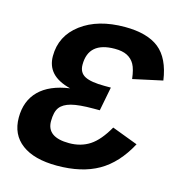

<svg xmlns="http://www.w3.org/2000/svg" viewBox="-102 -759 804 859"><g transform="rotate(15 300.0 -329.0)"><path d="M237.3 9.8Q131.8 9.8 74.7 -33Q17.6 -75.7 17.6 -154.3Q17.6 -231.9 65.2 -279.3Q112.8 -326.7 205.6 -339.8Q147.9 -354.5 120.8 -384.3Q93.8 -414.1 93.8 -459.5Q93.8 -553.2 170.7 -610.8Q247.6 -668.5 372.1 -668.5Q476.1 -668.5 530.8 -625Q585.4 -581.5 599.6 -481.4L462.9 -451.7Q457.5 -496.6 445.3 -518.3Q433.1 -540 411.1 -551.3Q389.2 -562.5 354 -562.5Q231.9 -562.5 231.9 -456.5Q231.9 -419.9 260.3 -405Q288.6 -390.1 352.1 -390.1H380.9L359.4 -279.3H330.6Q263.2 -279.3 227.8 -270Q192.4 -260.7 176.8 -240Q161.1 -219.2 161.1 -175.8Q161.1 -101.6 264.2 -101.6Q318.8 -101.6 359.6 -128.2Q400.4 -154.8 437.5 -220.2L557.6 -174.8Q505.4 -77.6 428.7 -33.9Q352.1 9.8 237.3 9.8Z"/></g></svg>

Font: Cousine
Style: Bold Italic
Weight: 700
Italic angle: -12°
Monospace: yes
Designer: Steve Matteson
Foundry: Ascender Corporation
Version: Version 1.20